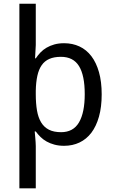

<svg xmlns="http://www.w3.org/2000/svg" viewBox="-20 -780 626 1040"><path d="M173.8 -463.9Q185.1 -481 199.2 -495.8Q213.4 -510.7 232.2 -521.7Q251 -532.7 274.4 -539.3Q297.9 -545.9 327.1 -545.9Q373 -545.9 410.6 -528.3Q448.2 -510.7 474.9 -475.8Q501.5 -440.9 516.1 -389.2Q530.8 -337.4 530.8 -269Q530.8 -200.2 516.1 -148.2Q501.5 -96.2 474.9 -61Q448.2 -25.9 410.6 -8.1Q373 9.8 327.1 9.8Q298.3 9.8 274.9 3.4Q251.5 -2.9 232.7 -13.4Q213.9 -23.9 199.5 -38.1Q185.1 -52.2 173.8 -67.9H168Q169.4 -51.3 170.9 -36.1Q171.9 -23.4 172.9 -10Q173.8 3.4 173.8 11.2V240.2H85V-759.8H173.8V-536.1L169.9 -463.9ZM310.1 -472.2Q272.9 -472.2 247.3 -460.9Q221.7 -449.7 205.8 -426.8Q189.9 -403.8 182.4 -369.6Q174.8 -335.4 173.8 -289.1V-269Q173.8 -219.7 180.4 -181.4Q187 -143.1 202.9 -116.9Q218.8 -90.8 245.1 -77.4Q271.5 -64 311 -64Q377 -64 408 -117.2Q439 -170.4 439 -270Q439 -371.6 408 -421.9Q377 -472.2 310.1 -472.2Z"/></svg>

Font: Puppies Kittens
Style: Regular
Weight: 400
Foundry: Ascender Corporation and Peter Mawhorter
Version: Version 0.1